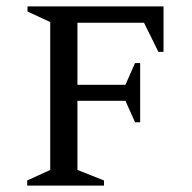

<svg xmlns="http://www.w3.org/2000/svg" viewBox="-20 -580 601 600"><path d="M65 0V-16L137 -49V-511L66 -544V-560H491V-418H475L430 -509H222V-315H372L402 -383H418V-198H402L372 -265H222V-49L305 -16V0Z"/></svg>

Font: Spectral SC
Style: Regular
Weight: 400
Designer: Jean-Baptiste Levee
Foundry: Production Type
Version: Version 2.001